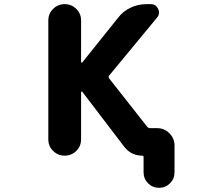

<svg xmlns="http://www.w3.org/2000/svg" viewBox="-20 -775 1040 933"><path d="M677.7 62.5V-11.7Q677.7 -18.6 671.9 -18.6Q617.2 -18.6 584 -61.5L379.9 -329.1Q377.9 -331.1 376 -330.1Q374 -329.1 374 -327.1V-97.7Q374 -64.5 350.6 -41.5Q327.1 -18.6 294.4 -18.6Q261.7 -18.6 238.3 -41.5Q214.8 -64.5 214.8 -97.7V-675.8Q214.8 -709 238.3 -731.9Q261.7 -754.9 294.4 -754.9Q327.1 -754.9 350.6 -731.9Q374 -709 374 -675.8V-473.6Q374 -471.7 376.5 -470.7Q378.9 -469.7 379.9 -471.7L553.7 -688.5Q578.1 -720.7 614.7 -737.8Q651.4 -754.9 691.4 -754.9H711.9Q737.3 -754.9 748 -732.4Q752.9 -722.7 752.9 -714.8Q752.9 -701.2 743.2 -689.5L510.7 -408.2Q504.9 -401.4 510.7 -393.6L694.3 -160.2Q700.2 -152.3 710 -152.3H743.2Q778.3 -152.3 803.2 -127.4Q828.1 -102.5 828.1 -67.4V62.5Q828.1 93.8 806.2 115.7Q784.2 137.7 752.9 137.7Q721.7 137.7 699.7 115.7Q677.7 93.8 677.7 62.5Z"/></svg>

Font: Rounded-X Mgen+ 2m bold
Style: Bold
Weight: 700
Designer: [Source Han Sans]
Ryoko NISHIZUKA  (kana & ideographs); Paul D. Hunt (Latin, Greek & Cyrillic); Wenlong ZHANG  (bopomofo
Version: Version 1.059.20150602